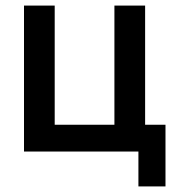

<svg xmlns="http://www.w3.org/2000/svg" viewBox="-20 -543 640 688"><path d="M476 125V0H66V-523H176V-96H390V-523H500V-96H573V125Z"/></svg>

Font: Raleway-v4020 SemiBold
Style: Regular
Weight: 600
Designer: Matt McInerney, Pablo Impallari, Rodrigo Fuenzalida
Foundry: Matt McInerney, Pablo Impallari, Rodrigo Fuenzalida
Version: Version 4.020;PS 004.020;hotconv 1.0.88;makeotf.lib2.5.64775